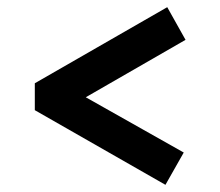

<svg xmlns="http://www.w3.org/2000/svg" viewBox="-20 -511 613 535"><path d="M219 -240 492 -86 441 4 77 -204V-279L446 -491L497 -400Z"/></svg>

Font: Enriqueta
Style: Bold
Weight: 700
Designer: Viviana Monsalve, Gustavo Ibarra
Foundry: 72Puntos
Version: Version 2.000